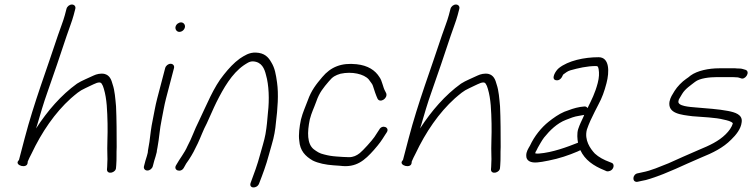

<svg xmlns="http://www.w3.org/2000/svg" viewBox="-20 -749 3326 849"><path d="M274 -710 266.7 -682C259.6 -655 246.6 -624.3 236.6 -594C187.3 -443.7 130.6 -296 88.9 -137L64 -42L61 -38C43.4 -17.7 100.5 -0.8 102.2 -29.5C102.5 -34.5 103 -37 103.7 -37C107.3 -45.7 112.4 -56.3 119.1 -69C164.6 -165.3 222.9 -250.5 293.3 -314C316 -333.2 331 -347.5 357.1 -359L382.2 -371C395.5 -376.4 421.7 -393.6 430.1 -378C433.5 -373.3 436.6 -366 439.3 -356C452.9 -310.5 454.1 -258.7 455.6 -202.5C456.9 -152 452.8 -103.4 454.9 -57C456 -41.6 453.7 -26.5 453.9 -11L453 0C452.7 25.1 493.6 15.4 493.1 -8L494 -19C496.3 -48.1 494.4 -69.6 495.9 -99C495.9 -153.7 495.7 -225.3 493.1 -279C489.9 -312.9 487.6 -348.3 478.3 -375C472.4 -397.3 465 -416 442.6 -422C425.5 -425.9 406.8 -421.3 393.7 -415C371.6 -404 341.2 -392.8 320.3 -379C250.2 -328.5 190.4 -259.4 139.4 -181C141.7 -187 143.5 -192.7 144.9 -198C157.6 -241.9 173.4 -295.9 188.6 -338C214 -409.5 250.1 -515.8 274.7 -590.5C284.9 -621.4 298.7 -655.3 305.7 -682L313 -710C315.8 -720.6 308.6 -729 298 -729C287.4 -729 276.8 -720.6 274 -710Z M710.4 -448 675 -313C666.3 -279.8 661.5 -248.4 655.4 -219C648 -184 645 -154.6 640.8 -121.5C639.2 -108.4 633.5 -84 633.4 -74C632.1 -69 632.1 -69 629.5 -59C626.9 -51.7 624.7 -44.7 623 -38L616.7 -14C613.9 -3.4 621.1 5 631.7 5C642.3 5 652.9 -3.4 655.7 -14L662 -38C663.5 -44 665.5 -50.3 667.9 -57C671.1 -69 671.1 -69 673.2 -77C672.7 -77.7 673.8 -84.3 676.4 -97C684.6 -140.1 685.6 -177 695.2 -222C701 -250 705.7 -281.2 714 -313L749.4 -448C752.2 -458.6 744.9 -467 734.4 -467C723.8 -467 713.2 -458.6 710.4 -448ZM756.3 -631C753.4 -619.9 761.3 -608 772.8 -608C784.1 -608 794.5 -616.2 797.4 -627.5C800.4 -638.8 792.1 -650 780.8 -650C769.8 -650 759.2 -641.9 756.3 -631Z M792.8 -7C799.9 -20.8 806.1 -30.9 815.3 -43C830.9 -66.7 841.5 -87.2 854.6 -115C868.4 -144.2 878.4 -173.7 894.2 -203C906 -227.9 923.7 -270.2 936.6 -296C968.8 -360.4 1005.2 -423.4 1057.5 -460C1070.4 -468.1 1083 -478.7 1100.1 -477.5C1137.2 -474.8 1149.4 -446 1156.3 -417C1168.9 -374.1 1171.7 -309.3 1164.8 -251C1161.6 -215.5 1160.2 -192.3 1153.9 -156C1149 -127.8 1137.4 -93.1 1130 -65C1118.7 -21.9 1103.1 20.1 1088.5 59C1078.4 85.3 1116.3 86.8 1125.5 63C1141 23 1156.8 -18.4 1168.8 -64C1172.6 -78.7 1177 -94 1181.8 -110C1192 -143.7 1197.7 -177.4 1200 -206C1207.7 -267.7 1212.5 -332.1 1205.1 -384C1199.9 -420.8 1195.5 -447.7 1179.9 -473C1166.5 -496.9 1149.4 -515 1111.3 -516.5C1081.7 -517.6 1060.9 -503.3 1040.4 -490C1013.8 -470.8 991.5 -446.3 969.8 -419C924.2 -363.7 893.4 -283.9 858.6 -212C839.7 -175.3 828.2 -138 809 -103C795.8 -72.3 774.5 -47.3 759 -19C744.1 4.3 779.9 16.6 792.8 -7Z M1688 -336 1684.1 -344C1672.8 -363 1670.6 -390.9 1657.9 -408C1639 -438.2 1607.2 -459.6 1556.8 -465C1489.7 -472.3 1442.3 -452.9 1404.9 -408C1377.9 -376.1 1356.9 -349.8 1340.9 -305C1327.9 -269.4 1320.1 -256.1 1310.9 -221C1303.8 -187.8 1299.5 -152.5 1303.3 -127C1306.4 -82.7 1329.7 -58.3 1363.2 -39C1387.3 -27.1 1420.8 -20.3 1454.7 -18L1483.2 -16C1555.7 -6 1593.1 -40.7 1633.5 -86C1659.2 -115.5 1666.4 -126.3 1683.1 -153L1689.7 -163C1705.6 -186 1669.5 -200.2 1657.1 -176L1650.5 -166C1646.1 -159.3 1641.1 -151.7 1635.5 -143C1624.7 -127.1 1585.4 -83.5 1570.9 -72C1556.7 -60.8 1542.3 -54 1523.2 -54C1513.8 -54 1504.9 -54.3 1496.4 -55L1467.9 -57C1446.9 -58.5 1431.7 -61.1 1413.3 -66C1393 -70.3 1381.2 -78.8 1367.3 -89C1337.7 -112.9 1338.1 -163.8 1349.9 -221C1358.5 -253.9 1366.3 -266.2 1378.9 -301C1392 -339.6 1410.7 -361.8 1433.9 -389C1451.4 -410.4 1463.3 -416.1 1485.8 -423C1536.6 -434 1589.3 -421.8 1610.3 -398C1616.9 -389 1616.9 -389 1622.8 -381C1626.3 -376.3 1628.5 -372 1629.4 -368C1634.1 -352.2 1643.3 -325.3 1649.8 -312C1661 -292.3 1695 -313.5 1688 -336Z M1972 -710 1964.7 -682C1957.6 -655 1944.6 -624.3 1934.6 -594C1885.3 -443.7 1828.6 -296 1786.9 -137L1762 -42L1759 -38C1741.4 -17.7 1798.5 -0.8 1800.2 -29.5C1800.5 -34.5 1801 -37 1801.7 -37C1805.3 -45.7 1810.4 -56.3 1817.1 -69C1862.6 -165.3 1920.9 -250.5 1991.3 -314C2014 -333.2 2029 -347.5 2055.1 -359L2080.2 -371C2093.5 -376.4 2119.7 -393.6 2128.1 -378C2131.5 -373.3 2134.6 -366 2137.3 -356C2150.9 -310.5 2152.1 -258.7 2153.6 -202.5C2154.9 -152 2150.8 -103.4 2152.9 -57C2154 -41.6 2151.7 -26.5 2151.9 -11L2151 0C2150.7 25.1 2191.6 15.4 2191.1 -8L2192 -19C2194.3 -48.1 2192.4 -69.6 2193.9 -99C2193.9 -153.7 2193.7 -225.3 2191.1 -279C2187.9 -312.9 2185.6 -348.3 2176.3 -375C2170.4 -397.3 2163 -416 2140.6 -422C2123.5 -425.9 2104.8 -421.3 2091.7 -415C2069.6 -404 2039.2 -392.8 2018.3 -379C1948.2 -328.5 1888.4 -259.4 1837.4 -181C1839.7 -187 1841.5 -192.7 1842.9 -198C1855.6 -241.9 1871.4 -295.9 1886.6 -338C1912 -409.5 1948.1 -515.8 1972.7 -590.5C1982.9 -621.4 1996.7 -655.3 2003.7 -682L2011 -710C2013.8 -720.6 2006.6 -729 1996 -729C1985.4 -729 1974.8 -720.6 1972 -710Z M2578 -271C2574.2 -277 2568.9 -279.3 2561.8 -278L2545.3 -276C2520.1 -271.7 2499.9 -264 2475.8 -255C2450.6 -244.4 2426.5 -227 2406.3 -211C2374 -185.4 2343.1 -147.4 2323.5 -105C2315.8 -92 2306.6 -77.8 2307 -61C2306.4 -38 2326.7 -27.7 2357.1 -31C2367.3 -31.7 2383.7 -34.3 2406.2 -39C2452.9 -48.1 2494.5 -62.3 2533.7 -79L2546.3 -85C2566.3 -41.9 2604.1 -15.6 2653 4L2661.9 8C2666.9 9.3 2672.2 8.8 2677.8 6.5C2695.6 -0.9 2698.3 -24.8 2684.6 -29L2674.6 -33C2650.4 -41.9 2627.4 -54.1 2610.3 -70C2590.1 -91.6 2563 -129.6 2575.1 -176C2584.7 -203.8 2595.9 -227.8 2609.8 -255C2618 -271 2618 -271 2626.2 -287C2642.3 -316.8 2652.4 -344.9 2661.8 -381C2675.1 -431.5 2675.8 -496 2627 -496C2562.7 -496 2492.7 -480.7 2451.4 -448C2436.4 -436.1 2413.7 -397.6 2439.7 -394C2454.7 -391.9 2464.4 -404.8 2469.5 -418L2471.1 -420C2480.8 -426.7 2488.5 -433.9 2501.8 -438C2536.6 -447.7 2575.4 -457 2615.8 -457C2624.6 -457 2624.9 -452.3 2627.1 -443C2630 -425.4 2629.4 -406.2 2623.1 -382C2611.3 -336.9 2596.1 -307.7 2578 -271ZM2563.1 -241C2561.8 -238.3 2560.8 -235.7 2560.1 -233C2550.5 -211.8 2543.6 -199.3 2536.6 -178C2530.6 -159.4 2532.9 -133.7 2535.9 -118C2488.3 -99 2422 -74.4 2363.3 -70C2357.2 -69.3 2351.6 -69.7 2346.6 -71C2347.7 -75 2347.7 -75 2348.2 -77C2351.6 -82.3 2354.9 -88.7 2358.2 -96C2366.4 -109.9 2375.3 -127 2385.9 -141C2411.7 -172.9 2443.2 -203.9 2482.4 -219C2503.2 -227.2 2518.7 -233.7 2541.1 -237L2557.9 -240C2559.9 -240 2561.6 -240.3 2563.1 -241Z M3277.3 -440C3269 -442.2 3260.3 -446 3250.9 -446C3242.9 -446 3236.3 -446.3 3231.1 -447H3160.1C3113.4 -447 3063.5 -436.6 3033.7 -415C3027.7 -409.7 3021 -404.7 3013.8 -400C2995.8 -387.7 2975 -366.4 2962.9 -347C2953.3 -330.7 2944.3 -319.3 2940.3 -299C2932.5 -246.7 2990.4 -241.5 3042.6 -235C3086.9 -231.2 3144.2 -229.7 3180.6 -220C3195.5 -216.9 3214.2 -212.5 3220.5 -204C3215.6 -185.6 3203.3 -169.5 3188.6 -155C3157.6 -124.4 3118 -106 3069.5 -86C3018.2 -64.3 2979.9 -46.4 2936.1 -27C2897.7 -12.2 2861.3 5.1 2819.6 13L2801.5 17C2775.7 20.1 2773.2 58.1 2798.6 55L2816.6 51C2829.2 49 2842.4 45.7 2856.3 41C2936.8 15 2996.3 -16.7 3077.4 -51C3132.9 -73.5 3177.1 -95.1 3213.6 -132C3234.4 -152.1 3256.3 -178.8 3259.5 -208C3265.1 -242.4 3230.3 -252.4 3198.7 -258.5C3158.1 -266.4 3103.2 -270 3055.8 -274C3032.2 -276.1 2974.1 -279.1 2980.1 -302C2980.7 -306.7 2982 -310.3 2984 -313L2996.5 -334C3010 -356.6 3034.7 -372.1 3053.4 -387C3073.9 -403.3 3117.9 -408 3149.9 -408H3219.9C3227.7 -407.3 3234.3 -407 3239.7 -407C3244.6 -407 3250.9 -404.3 3255.6 -403C3275 -393.6 3299.2 -430.9 3277.3 -440Z"/></svg>

Font: Just Breathe
Style: Obl5
Weight: 400
Foundry: Cannot Into Space Fonts
Version: Version 0.72